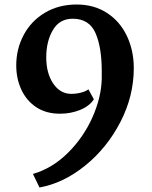

<svg xmlns="http://www.w3.org/2000/svg" viewBox="-20 -632 673 851"><path d="M431 -283V-316Q431 -423 403 -486Q375 -549 302 -549Q244 -549 214.5 -499Q185 -449 185 -378Q185 -307 216 -261.5Q247 -216 296 -216Q318 -216 339 -221.5Q360 -227 372 -236L396 -192Q377 -162 335.5 -145Q294 -128 246 -128Q184 -128 140.5 -157Q97 -186 74.5 -235Q52 -284 52 -342Q52 -415 85 -477Q118 -539 179 -575.5Q240 -612 320 -612Q397 -612 454.5 -574.5Q512 -537 542.5 -472.5Q573 -408 573 -330Q573 -206 513.5 -91Q454 24 357.5 102Q261 180 155 199L126 139Q212 114 281 45.5Q350 -23 389.5 -111.5Q429 -200 431 -283Z"/></svg>

Font: Martel ExtraBold
Style: Regular
Weight: 800
Designer: Dan Reynolds
Foundry: Dan Reynolds
Version: Version 1.001; ttfautohint (v1.1) -l 5 -r 5 -G 72 -x 0 -D la